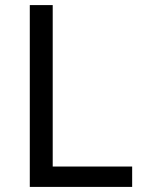

<svg xmlns="http://www.w3.org/2000/svg" viewBox="-20 -734 564 754"><path d="M97 0V-714H187V-80H499V0Z"/></svg>

Font: hexlkannada05
Style: Book
Weight: 400
Designer: Jelle Bosma - Monotype Design Team
Foundry: Monotype Imaging Inc.
Version: Version 2.003